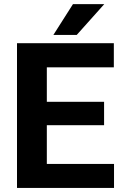

<svg xmlns="http://www.w3.org/2000/svg" viewBox="-20 -923 602 943"><path d="M491.2 -308.1H210V-117.7H540V0H63.5V-710.9H539.1V-592.3H210V-422.9H491.2ZM338.4 -902.8H492.2L356.9 -751.5H242.2Z"/></svg>

Font: MAUL Bold
Style: Bold
Weight: 700
Designer: MAUL
Version: Version 1.0; 2020; ttfautohint (v1.8.3)